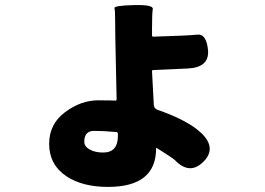

<svg xmlns="http://www.w3.org/2000/svg" viewBox="-20 -646 1040 754"><path d="M404 88Q305 88 242 47Q173 1 173 -81Q173 -159 235.5 -205.5Q298 -252 365 -252Q408 -252 433 -251Q438 -251 438 -256L433 -490Q432 -533 432 -576Q432 -604 429.5 -614Q427 -624 505 -626Q583 -628 580 -610.5Q577 -593 577 -535V-507Q577 -502 582 -502Q719 -506 755 -510Q791 -514 797 -448Q802 -381 717 -377L582 -371Q577 -371 577 -366L584 -234Q585 -220 598 -215Q719 -173 771 -123Q832 -64 779 -11Q725 43 667 -17Q659 -25 597 -64Q593 -67 593 -63Q593 88 404 88ZM385 -47Q443 -47 443 -112V-120Q443 -127 436 -128H429Q389 -132 349 -132Q311 -132 311 -89Q311 -71 332 -59Q353 -47 385 -47Z"/></svg>

Font: Resource Han Rounded TW Heavy
Style: Regular
Weight: 900
Designer: Cyano Hao (round all glyphs); Ryoko NISHIZUKA 西塚涼子 (kana, bopomofo & ideographs); Paul D. Hunt (Latin, Greek & Cyrillic)
Foundry: Cyano Hao
Version: 0.990